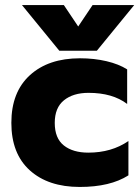

<svg xmlns="http://www.w3.org/2000/svg" viewBox="-20 -726 552 761"><path d="M67 -706H233L290 -621L347 -706H512L364 -525H215ZM25 -239Q25 -361 98.5 -428Q172 -495 297 -495Q353 -495 402 -483.5Q451 -472 484 -451V-314Q426 -358 331 -358Q270 -358 233.5 -328.5Q197 -299 197 -239Q197 -178 233 -149.5Q269 -121 330 -121Q422 -121 489 -167V-31Q417 15 296 15Q171 15 98 -51Q25 -117 25 -239Z"/></svg>

Font: Readiness
Style: Bold
Weight: 700
Designer: Katatrad Team
Foundry: CadsonDemak
Version: Version 1.00;January 16, 2020;FontCreator 12.0.0.2550 64-bit